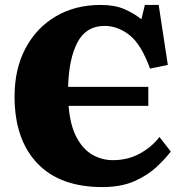

<svg xmlns="http://www.w3.org/2000/svg" viewBox="-20 -744 746 778"><path d="M395 14Q222 14 130.5 -83Q39 -180 39 -353Q39 -465 83.5 -548.5Q128 -632 206.5 -678Q285 -724 388 -724Q445 -724 484 -707Q523 -690 553 -666L567 -724H623L660 -481L588 -466Q552 -565 504.5 -602Q457 -639 404 -639Q329 -639 294 -572.5Q259 -506 256 -392H581V-315H258Q264 -237 290 -188Q316 -139 354.5 -117Q393 -95 437 -95Q499 -95 548 -122.5Q597 -150 626 -189L672 -130Q651 -102 615 -68Q579 -34 525 -10Q471 14 395 14Z"/></svg>

Font: Literata 36pt ExtraBold
Style: Regular
Weight: 800
Designer: Latin by Veronika Burian and Jose Scaglione. Greek by Irene Vlachou. Cyrillic by Vera Evstafieva.
Foundry: TypeTogether
Version: Version 3.002